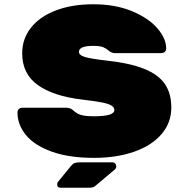

<svg xmlns="http://www.w3.org/2000/svg" viewBox="-20 -730 890 900"><path d="M783 -226Q783 -154 736.5 -100.5Q690 -47 608 -18.5Q526 10 421 10Q304 10 223 -19Q142 -48 102 -96.5Q62 -145 62 -203Q62 -213 68.5 -219Q75 -225 85 -225H290Q311 -225 324 -212Q341 -196 362 -190.5Q383 -185 421 -185Q516 -185 516 -214Q516 -226 503.5 -234.5Q491 -243 459.5 -249.5Q428 -256 367 -263Q230 -279 157 -331.5Q84 -384 84 -480Q84 -548 125 -600Q166 -652 241.5 -681Q317 -710 417 -710Q521 -710 599 -677.5Q677 -645 718 -597Q759 -549 759 -503Q759 -493 752.5 -487Q746 -481 735 -481H520Q503 -481 489 -493Q478 -503 463 -509Q448 -515 417 -515Q350 -515 350 -487Q350 -472 376 -463.5Q402 -455 480 -446Q590 -434 656.5 -407Q723 -380 753 -336Q783 -292 783 -226ZM348 31H506Q515 31 520 36.5Q525 42 525 51Q525 58 520 63L425 143Q416 150 397 150H385H264Q248 150 248 134Q248 126 253 121L311 50Q321 38 328 35Q335 32 348 31Z"/></svg>

Font: Rubik Mono One
Style: Regular
Weight: 400
Designer: Hubert and Fischer with Elvire Volk Leonovitch (Cyrillic Expansion: Cyreal)
Foundry: Hubert and Fischer with Elvire Volk Leonovitch
Version: Version 2.000